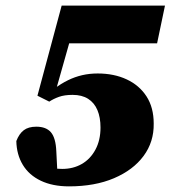

<svg xmlns="http://www.w3.org/2000/svg" viewBox="-20 -646 630 682"><path d="M225 16Q167 16 125 -4Q83 -24 61 -60.5Q39 -97 38 -145Q48 -171 64.5 -183.5Q81 -196 109 -196Q144 -196 161 -176Q178 -156 180 -109L185 -11L139 -52Q147 -50 156 -49Q165 -48 176.5 -47Q188 -46 201 -46Q240 -46 270.5 -63.5Q301 -81 319 -114.5Q337 -148 337 -193Q337 -229 326 -255Q315 -281 293 -295Q271 -309 238 -309Q209 -309 189.5 -302Q170 -295 155 -285L113 -306L199 -626H566L538 -492H199L254 -592L181 -334L173 -331Q197 -349 221.5 -361Q246 -373 272 -379Q298 -385 327 -385Q385 -385 430 -364Q475 -343 500.5 -303.5Q526 -264 526 -207Q527 -142 490 -92Q453 -42 385 -13Q317 16 225 16Z"/></svg>

Font: Source Serif 4 Black
Style: Italic
Weight: 900
Italic angle: -12°
Designer: Frank Grießhammer
Foundry: Adobe Systems Incorporated
Version: Version 4.004;hotconv 1.0.116;makeotfexe 2.5.65601